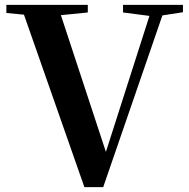

<svg xmlns="http://www.w3.org/2000/svg" viewBox="-20 -761 774 785"><path d="M483 -710 591 -696 413 -140 229 -699 339 -710V-741H6V-708L78 -701L325 4H402L644 -698L728 -711V-741H483Z"/></svg>

Font: Source Han Serif CN
Style: Bold
Weight: 700
Designer: Ryoko NISHIZUKA 西塚涼子 (kana & ideographs); Frank Grießhammer (Latin, Greek & Cyrillic); Wenlong ZHANG 张文龙 (bopomofo); San
Foundry: Adobe
Version: Version 2.003;hotconv 1.1.1;makeotfexe 2.6.0